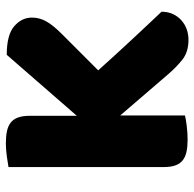

<svg xmlns="http://www.w3.org/2000/svg" viewBox="-24 -631 663 655"><g transform="rotate(-90 307.5 -303.5)"><path d="M241 -225V-4Q230 -1 206 2Q182 5 159 5Q136 5 118.5 1.5Q101 -2 89 -11Q77 -20 71 -36Q65 -52 65 -78V-606Q76 -608 100 -611.5Q124 -615 146 -615Q169 -615 186.5 -611.5Q204 -608 216 -599Q228 -590 234 -574Q240 -558 240 -532V-373L448 -612Q516 -612 545.5 -586.5Q575 -561 575 -526Q575 -500 562 -477Q549 -454 520 -425L395 -300Q420 -272 447.5 -242Q475 -212 501.5 -183.5Q528 -155 552.5 -129Q577 -103 595 -84Q595 -62 587 -45Q579 -28 565.5 -16Q552 -4 535 2Q518 8 499 8Q458 8 432 -12.5Q406 -33 382 -61Z"/></g></svg>

Font: Baloo Bhaijaan
Style: Regular
Weight: 400
Designer: Devika Bhansali and Ek Type
Foundry: Ek Type
Version: Version 1.443;PS 1.000;hotconv 16.6.51;makeotf.lib2.5.65220;